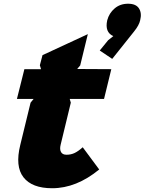

<svg xmlns="http://www.w3.org/2000/svg" viewBox="-20 -1000 776 1030"><path d="M423.8 -210 512.2 -90.8Q389.6 9.8 259.8 9.8Q151.9 9.8 106 -48.8Q60.1 -107.4 88.9 -223.1L144 -449.2L160.2 -469.2H70.8L110.8 -628.9H200.2L193.8 -649.9L208 -704.1L451.2 -816.9L410.2 -648.9L394 -629.9L577.1 -628.9L538.1 -469.2H354L359.9 -449.2L305.2 -223.1Q299.3 -198.7 307.4 -184.3Q315.4 -169.9 336.9 -169.9Q360.8 -169.9 380.6 -179.4Q400.4 -189 423.8 -210ZM731.9 -891.1Q726.1 -864.3 699.2 -831.1L582 -684.1L515.1 -729L560.1 -784.2L587.9 -806.2Q541 -827.1 555.2 -891.1Q565.4 -929.7 595 -954.8Q624.5 -980 667 -980Q709.5 -980 725.6 -954.8Q741.7 -929.7 731.9 -891.1Z"/></svg>

Font: Sinkin Sans 900 X Black Italic
Style: Regular
Weight: 950
Italic angle: -112°
Designer: Keith Bates
Foundry: K-Type
Version: Sinkin Sans (version 1.0)  by Keith Bates   •   © 2014   www